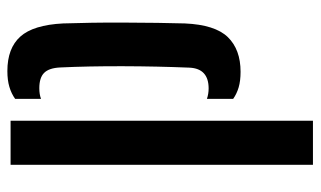

<svg xmlns="http://www.w3.org/2000/svg" viewBox="-190 -650 848 508"><g transform="rotate(90 234.0 -396.0)"><path d="M299.5 0V-800H416V0ZM42 -139Q41 -172 40.2 -214.8Q39.5 -257.5 39.8 -302.5Q40 -347.5 40.5 -388.8Q41 -430 42 -461Q45.5 -541 78.2 -574.8Q111 -608.5 170 -608.5Q194 -608.5 211 -603.5Q228 -598.5 241.5 -589V-519.5Q228.5 -524 214 -524Q161.5 -524 159 -473.5Q155.5 -389 155.2 -297Q155 -205 158.5 -131Q160 -101.5 172.8 -88.8Q185.5 -76 213.5 -76Q229.5 -76 241.5 -80.5V-12Q227.5 -2 209.8 3.2Q192 8.5 168 8.5Q107.5 8.5 76.8 -25.8Q46 -60 42 -139Z"/></g></svg>

Font: Big Shoulders Stencil Text
Style: Bold
Weight: 700
Designer: Patric King
Foundry: XO Type Co
Version: Version 1.000